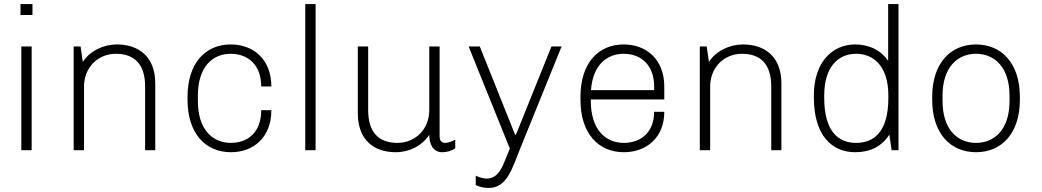

<svg xmlns="http://www.w3.org/2000/svg" viewBox="-20 -740 5135 946"><path d="M81 -720V-666H140V-720H81ZM85 0H136V-511H85V0Z M695 0H745V-329C745 -462 662 -521 556 -521C489 -521 423 -489 388 -435L377 -511H343V0H394V-314C394 -406 461 -475 551 -475C641 -475 695 -425 695 -314V0Z M1317 -197H1267C1267 -86 1199 -36 1118 -36C1026 -36 955 -103 955 -242V-269C955 -408 1025 -475 1117 -475C1199 -475 1267 -423 1267 -314H1317C1317 -447 1229 -521 1117 -521C991 -521 904 -428 904 -263V-248C904 -83 992 10 1118 10C1230 10 1317 -64 1317 -197Z M1484 0H1535V-720H1484V0Z M2095 -76C2095 -36 2110 10 2159 10C2183 10 2205 3 2223 -9V-52C2208 -43 2188 -36 2173 -36C2158 -36 2146 -45 2146 -69V-511H2095V-197C2095 -105 2028 -36 1938 -36C1848 -36 1794 -86 1794 -197V-511H1743V-182C1743 -49 1824 10 1930 10C1997 10 2060 -22 2095 -76Z M2545 -13 2747 -511H2697L2522 -76H2518L2344 -511H2289L2492 -8L2472 41C2456 81 2435 140 2378 140C2360 140 2338 132 2324 126V172C2346 182 2365 186 2387 186C2478 186 2502 94 2545 -13Z M3253 -189H3203C3203 -84 3133 -36 3054 -36C2962 -36 2891 -103 2891 -242V-250H3253V-314C3253 -447 3165 -521 3053 -521C2927 -521 2840 -428 2840 -263V-248C2840 -83 2928 10 3054 10C3164 10 3253 -61 3253 -189ZM3053 -475C3135 -475 3203 -423 3203 -314V-296H2892C2900 -416 2967 -475 3053 -475Z M3780 0H3830V-329C3830 -462 3747 -521 3641 -521C3574 -521 3508 -489 3473 -435L3462 -511H3428V0H3479V-314C3479 -406 3546 -475 3636 -475C3726 -475 3780 -425 3780 -314V0Z M4362 -77 4373 0H4407V-720H4356V-440C4323 -490 4265 -521 4193 -521C4081 -521 3990 -433 3990 -271V-260C3990 -70 4081 10 4193 10C4268 10 4324 -18 4362 -77ZM4357 -269V-257C4357 -88 4284 -36 4198 -36C4111 -36 4041 -92 4041 -258V-269C4041 -412 4111 -475 4198 -475C4285 -475 4357 -413 4357 -269Z M4789 10C4915 10 5005 -83 5005 -248V-263C5005 -428 4915 -521 4789 -521C4663 -521 4573 -428 4573 -263V-248C4573 -83 4663 10 4789 10ZM4789 -36C4697 -36 4624 -103 4624 -242V-269C4624 -408 4697 -475 4789 -475C4881 -475 4954 -408 4954 -269V-242C4954 -103 4881 -36 4789 -36Z"/></svg>

Font: ChivoLight
Style: Regular
Weight: 300
Designer: Hector Gatti
Foundry: Omnibus-Type
Version: Version 1.004;PS 001.004;hotconv 1.0.88;makeotf.lib2.5.64775